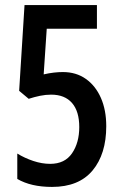

<svg xmlns="http://www.w3.org/2000/svg" viewBox="-20 -734 487 764"><path d="M230 -447.3Q283.2 -447.3 321.8 -419.9Q360.4 -392.6 381.6 -344.2Q402.8 -295.9 402.8 -231.9Q402.8 -121.1 348.4 -55.7Q293.9 9.8 187 9.8Q103 9.8 48.8 -22V-123Q78.1 -105 112.5 -93.5Q147 -82 179.7 -82Q237.8 -82 266.6 -124Q295.4 -166 295.4 -228.5Q295.4 -291 266.6 -324.2Q237.8 -357.4 183.6 -357.4Q161.6 -357.4 139.2 -352.8Q116.7 -348.1 94.2 -340.8L56.2 -372.6L77.6 -713.9H365.7V-619.6H166L153.8 -438Q174.8 -442.9 194.1 -445.1Q213.4 -447.3 230 -447.3Z"/></svg>

Font: Open Sans Condensed SemiBold
Style: Regular
Weight: 600
Width: 3
Designer: Monotype Design Team
Foundry: Monotype Imaging Inc.
Version: Version 3.000; ttfautohint (v1.8.4)